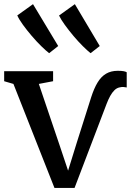

<svg xmlns="http://www.w3.org/2000/svg" viewBox="-23 -895 628 922"><path d="M238.5 7.5 41.5 -492 -3 -505V-553H232V-505L163.5 -492L261 -204L304 -75.5L346 -211L414.5 -427Q428.5 -471 445.8 -499.2Q463 -527.5 486.5 -541.2Q510 -555 542.5 -555Q561.5 -555 571.2 -553Q581 -551 585.5 -548V-475Q578.5 -476.5 570.5 -477.2Q562.5 -478 552 -475.5Q538 -473 526.8 -462Q515.5 -451 506.2 -434.2Q497 -417.5 489 -396.5L335 7.5ZM212.5 -640Q197.5 -651.5 175 -673.5Q152.5 -695.5 129.2 -722.8Q106 -750 87 -776.2Q68 -802.5 60 -821L135.5 -875L256.5 -674L213.5 -640ZM411.5 -640Q397 -651.5 375 -673.2Q353 -695 330.2 -722Q307.5 -749 288.5 -775.2Q269.5 -801.5 260.5 -820.5L336.5 -875L456 -674L412.5 -640Z"/></svg>

Font: Merriweather 24pt Medium
Style: Regular
Weight: 500
Designer: Eben Sorkin
Foundry: Eben Sorkin
Version: Version 2.100